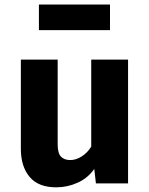

<svg xmlns="http://www.w3.org/2000/svg" viewBox="-20 -807 655 845"><path d="M233.8 -544.6V-171.8Q233.8 -132.3 248.5 -117.4Q263.1 -102.6 289.2 -102.6Q314.4 -102.6 339.5 -118.5Q364.6 -134.4 381.5 -161.5V-544.6H543.6V0H402.1L394.9 -63.6Q367.2 -23.6 322.1 -3.1Q276.9 17.4 227.7 17.4Q148.7 17.4 110.3 -28.5Q71.8 -74.4 71.8 -151.8V-544.6ZM464.1 -674.4H151.3V-787.2H464.1Z"/></svg>

Font: FiraCode Nerd Font Mono
Style: Bold
Weight: 700
Monospace: yes
Designer: Carrois Corporate, Edenspiekermann AG, Nikita Prokopov
Foundry: Carrois Corporate, Edenspiekermann AG, Nikita Prokopov
Version: Version 6.002;Nerd Fonts 3.3.0